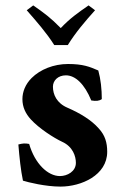

<svg xmlns="http://www.w3.org/2000/svg" viewBox="-20 -681 467 711"><path d="M48 -146C52 -97 57 -50 65 -12C84 -6 148 10 204 10C281 10 377 -32 377 -119C377 -153 369 -180 346 -205C318 -237 276 -262 230 -282C190 -299 176 -331 176 -360C176 -383 195 -402 224 -402C259 -402 293 -370 318 -309C336 -306 347 -307 357 -314C357 -350 353 -388 344 -420C312 -434 287 -444 232 -444C179 -444 129 -424 97 -392C74 -369 63 -341 63 -314C63 -284 75 -260 94 -239C125 -205 180 -170 210 -156C250 -138 261 -102 261 -78C261 -46 229 -29 202 -29C157 -29 109 -75 88 -148C72 -151 64 -150 48 -146ZM231 -514C260 -561 296 -603 332 -643L308 -661C269 -634 239 -613 205 -577C168 -615 142 -634 103 -661L79 -643C114 -603 152 -560 181 -514Z"/></svg>

Font: Libertinus Serif
Style: Bold
Weight: 700
Designer: Philipp H. Poll, Khaled Hosny
Foundry: Caleb Maclennan
Version: Version 7.050;RELEASE